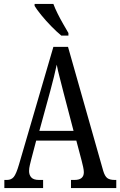

<svg xmlns="http://www.w3.org/2000/svg" viewBox="-20 -951 608 971"><path d="M2 0V-41H15Q37 -41 49.5 -56Q62 -71 76 -119L250 -714H324L502 -87Q510 -60 522.5 -50.5Q535 -41 560 -41H568V0H339V-41H357Q404 -41 404 -80Q404 -90 400.5 -106.5Q397 -123 393 -138L366 -240H163L138 -145Q135 -133 131 -116.5Q127 -100 127 -86Q127 -66 138.5 -53.5Q150 -41 177 -41H198V0ZM179 -289H352L302 -480Q291 -525 281.5 -560.5Q272 -596 267 -624Q261 -596 252.5 -561.5Q244 -527 234 -490ZM290 -771Q268 -789 240 -817.5Q212 -846 188.5 -875Q165 -904 155 -921V-931H250Q258 -909 271.5 -882Q285 -855 300 -829Q315 -803 326 -784V-771Z"/></svg>

Font: Noto Serif Tamil ExtraCondensed
Style: Regular
Weight: 400
Width: 2
Designer: Indian Type Foundry, Tom Grace, and the Monotype Design Team
Foundry: Monotype Imaging Inc.
Version: Version 2.004; ttfautohint (v1.8.4.7-5d5b)